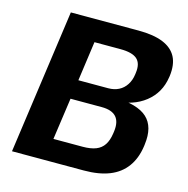

<svg xmlns="http://www.w3.org/2000/svg" viewBox="-104 -800 883 900"><g transform="rotate(15 338.0 -350.0)"><path d="M130.4 -700H458.9Q532.1 -700 578.1 -681.3Q624.2 -662.5 643.5 -625.5Q662.8 -588.5 655.3 -531.6L654.3 -525.7Q642.8 -447.9 583.6 -401.3Q524.5 -354.8 432.8 -351.8L433.4 -367.6Q543.7 -365.2 590.3 -322.6Q636.9 -280 625.3 -192.3L624.4 -184.5Q615.9 -123 585.8 -81.8Q555.7 -40.5 504.9 -20.3Q454 0 381 0H32.4ZM346.6 -106.1Q385.6 -106.1 410.8 -116Q436 -125.9 450.1 -147.4Q464.2 -168.9 469.1 -203L470.6 -213.4Q477 -261.3 455.5 -285.1Q434 -308.8 385.1 -308.8H233.7L205 -106.1ZM391.2 -402Q420.4 -402 442.7 -413.4Q464.9 -424.7 479 -446.5Q493.1 -468.2 497 -497.3L498 -505.3Q504.4 -551.3 481 -572.6Q457.5 -593.9 399.7 -593.9H273.5L246.8 -402Z"/></g></svg>

Font: Pathway Extreme 8pt Thin
Style: Italic
Weight: 100
Italic angle: -8°
Designer: Eduardo Rodriguez Tunni
Foundry: Eduardo Rodriguez Tunni
Version: Version 1.000